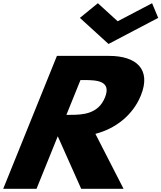

<svg xmlns="http://www.w3.org/2000/svg" viewBox="-20 -1172 1002 1192"><path d="M587.6 -1152 476 -1061 653.7 -899 962.2 -1061 924.2 -1152 710.6 -1040ZM333.4 -825 0 0H206.8L338.6 -326L484 0H747L572.3 -341C696.4 -373 804.7 -456 854.8 -580C920.2 -742 826.2 -825 657.9 -825ZM392.3 -459 479.6 -675H503.8C581.9 -675 673.3 -670 631.7 -567C590.1 -464 494.6 -459 416.5 -459Z"/></svg>

Font: Hussar
Style: BdWideOblFour
Weight: 700
Foundry: Cannot Into Space Fonts
Version: Version 2.00